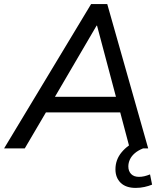

<svg xmlns="http://www.w3.org/2000/svg" viewBox="-44 -725 797 938"><path d="M-24 0 401 -705H480L680 0H590L538 -196L571 -176H148L191 -194L77 0ZM428 -600 215 -236 193 -252H551L527 -235L430 -600ZM619 193Q571 193 545.5 168Q520 143 520 102Q520 55 550.5 18.5Q581 -18 628 -37L655 0Q630 10 614 24Q598 38 590.5 54.5Q583 71 583 88Q583 111 596.5 125Q610 139 635 139Q648 139 661 136Q674 133 689 127L699 177Q682 184 661.5 188.5Q641 193 619 193Z"/></svg>

Font: Nunito Sans 12pt ExtraLight 12pt Medium
Style: Italic
Weight: 500
Italic angle: -9°
Version: Version 3.101;gftools[0.9.27]